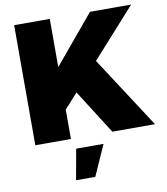

<svg xmlns="http://www.w3.org/2000/svg" viewBox="-99 -783 959 1104"><g transform="rotate(-10 380.5 -231.0)"><path d="M486.8 -417 757.8 0H508.8L345.2 -257.8L267.1 -171.9V0H59.1V-701.2H267.1V-419.9L502 -701.2H742.2ZM254.9 238.8 287.1 60.1H446.8L367.2 238.8Z"/></g></svg>

Font: Montserrat arm ExtraBold
Style: Regular
Weight: 800
Designer: Julieta Ulanovsky
Foundry: Julieta Ulanovsky
Version: Version 6.000;PS 006.000;hotconv 1.0.88;makeotf.lib2.5.64775